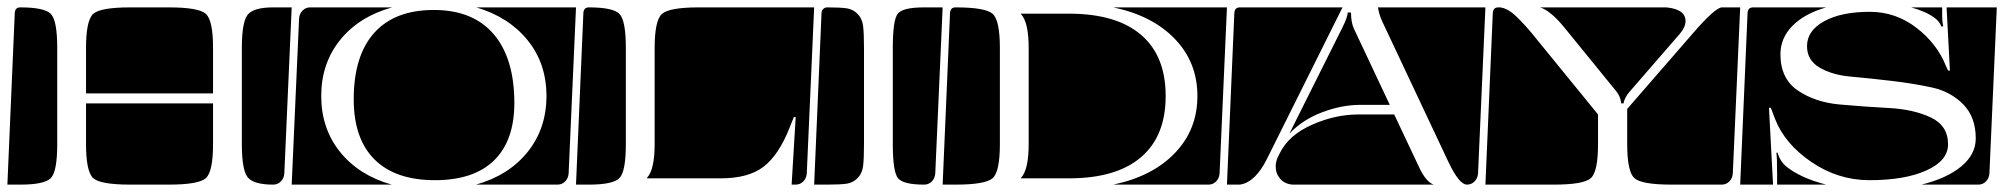

<svg xmlns="http://www.w3.org/2000/svg" viewBox="-20 -510 5428 520"><path d="M213 -120V-230H557V-120Q557 -45 537.5 -27.5Q518 -10 437 -10H333Q252 -10 232.5 -27.5Q213 -45 213 -120ZM635 -120V-380Q635 -452 651.5 -471Q668 -490 720 -490H770L750 -40Q749 -27 740.5 -18.5Q732 -10 720 -10Q668 -10 651.5 -29Q635 -48 635 -120ZM213 -257V-380Q213 -455 232.5 -472.5Q252 -490 333 -490H437Q518 -490 537.5 -472.5Q557 -455 557 -380V-257ZM0 -10 20 -475Q21 -490 35 -490Q101 -490 118 -472Q135 -454 135 -380V-120Q135 -46 118 -28Q101 -10 35 -10Z M770 -10 790 -460Q791 -473 799.5 -481.5Q808 -490 820 -490H1042Q952 -465 901 -401.5Q850 -338 850 -250Q850 -162 901 -98.5Q952 -35 1041 -10ZM1269 -10Q1358 -35 1409 -98.5Q1460 -162 1460 -250Q1460 -338 1409 -401Q1358 -464 1270 -490H1540L1520 -40Q1519 -27 1510.5 -18.5Q1502 -10 1490 -10ZM938 -241Q938 -359 993.5 -421Q1049 -483 1155 -483Q1261 -483 1317 -417.5Q1373 -352 1373 -231Q1373 -129 1318 -75.5Q1263 -22 1158 -22Q1051 -22 994.5 -78Q938 -134 938 -241Z M1732 -27V-28Q1753 -50 1753 -120V-380Q1753 -455 1773 -472.5Q1793 -490 1873 -490H2185L2165 -40Q2164 -27 2155.5 -18.5Q2147 -10 2135 -10H2124L2135 -193H2130L2118 -163Q2089 -90 2048 -58.5Q2007 -27 1932 -27ZM1540 -10 1560 -475Q1561 -490 1575 -490Q1641 -490 1658 -472Q1675 -454 1675 -380V-120Q1675 -46 1658 -28Q1641 -10 1575 -10Z M2398 -120V-380Q2398 -456 2411.5 -473Q2425 -490 2483 -490H2533L2513 -40Q2512 -27 2503.5 -18.5Q2495 -10 2483 -10Q2426 -10 2412 -27.5Q2398 -45 2398 -120ZM2185 -10 2205 -475Q2205 -481 2209.5 -485.5Q2214 -490 2220 -490Q2256 -490 2273 -487.5Q2290 -485 2302.5 -472.5Q2315 -460 2317.5 -440Q2320 -420 2320 -380V-120Q2320 -80 2317.5 -60Q2315 -40 2302.5 -27.5Q2290 -15 2273 -12.5Q2256 -10 2220 -10Z M2533 -10 2553 -475Q2554 -490 2568 -490Q2649 -490 2668.5 -472.5Q2688 -455 2688 -380V-120Q2688 -45 2668.5 -27.5Q2649 -10 2568 -10ZM2995 -10Q3101 -32 3162 -95.5Q3223 -159 3223 -250Q3223 -341 3162 -404.5Q3101 -468 2995 -490H3303L3283 -40Q3282 -27 3273.5 -18.5Q3265 -10 3253 -10ZM2745 -27V-28Q2766 -50 2766 -120V-380Q2766 -450 2745 -472V-473H2875Q3003 -473 3070 -416Q3137 -359 3137 -250Q3137 -141 3070 -84Q3003 -27 2875 -27Z M3303 -10 3323 -475Q3324 -490 3338 -490H3616L3412 -81Q3380 -16 3338 -10ZM3712 -490H4003L3983 -40Q3982 -27 3973.5 -18.5Q3965 -10 3953 -10Q3932 -10 3903 -71L3724 -451Q3715 -470 3712 -490ZM3435 -59Q3435 -73 3442 -87L3446 -95Q3470 -144 3533 -172Q3596 -200 3659 -200H3756L3823 -58Q3842 -17 3863 -10H3480Q3459 -12 3447 -26Q3435 -40 3435 -59ZM3472 -148 3615 -434Q3630 -464 3630 -476H3639Q3639 -449 3647 -432L3744 -226H3664Q3614 -226 3561 -206Q3508 -186 3472 -148Z M4003 -10 4023 -475Q4024 -490 4038 -490H4044Q4062 -487 4080 -471.5Q4098 -456 4127 -422L4308 -200V-120Q4308 -45 4288.5 -27.5Q4269 -10 4188 -10ZM4387 -120V-215L4566 -421Q4624 -488 4643 -490H4693L4673 -40Q4672 -27 4663.5 -18.5Q4655 -10 4643 -10H4507Q4426 -10 4406.5 -27.5Q4387 -45 4387 -120ZM4151 -490H4493Q4545 -485 4545 -453Q4545 -437 4530 -419L4393 -261Q4380 -246 4377 -230H4371Q4368 -250 4358 -262L4218 -434Q4180 -481 4151 -490Z M4693 -10 4713 -475Q4714 -490 4728 -490H4926Q4867 -473 4834.5 -440Q4802 -407 4802 -363Q4802 -297 4849 -265Q4896 -233 4962.5 -227Q5029 -221 5095.5 -217.5Q5162 -214 5209 -192Q5256 -170 5256 -119Q5256 -75 5197.5 -48.5Q5139 -22 5043 -22Q4958 -22 4885.5 -71.5Q4813 -121 4787 -189L4776 -218H4771L4782 -10ZM4874 -385Q4874 -427 4920.5 -452.5Q4967 -478 5044 -478Q5114 -478 5170 -435Q5226 -392 5250 -332L5256 -319H5261L5252 -490H5388L5368 -40Q5367 -27 5358.5 -18.5Q5350 -10 5338 -10H5184Q5253 -27 5292 -59.5Q5331 -92 5331 -135Q5331 -193 5297 -227.5Q5263 -262 5212.5 -273Q5162 -284 5102.5 -291Q5043 -298 4992.5 -302.5Q4942 -307 4908 -327Q4874 -347 4874 -385ZM4791 -96 4794 -97Q4801 -73 4818 -59Q4856 -28 4926 -10H4793V-38Q4793 -86 4791 -96ZM5156 -490H5240V-472Q5240 -450 5243 -439L5238 -438Q5233 -452 5219 -462Q5196 -479 5156 -490Z"/></svg>

Font: PrimecolorB
Style: Medium
Weight: 500
Designer: gluk
Foundry: gluk
Version: Version 0.672